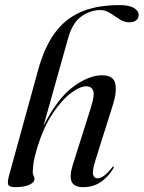

<svg xmlns="http://www.w3.org/2000/svg" viewBox="-20 -746 579 774"><path d="M131 -153.5Q118.5 -113 115.2 -89.2Q112 -65.5 112 -51.5Q112 -43 115.5 -37.5Q119 -32 119 -25Q119 -10.5 98 -1Q77 8.5 41 8.5Q17 8.5 13 -2Q9 -12.5 18 -44L134 -465Q158 -552 198.5 -609.8Q239 -667.5 303.2 -696.5Q367.5 -725.5 462.5 -725.5Q500.5 -725.5 519.8 -714Q539 -702.5 539 -685Q539 -672.5 529 -664.2Q519 -656 501.5 -656Q481 -656 462.2 -668.2Q443.5 -680.5 424.2 -693Q405 -705.5 383.5 -705.5Q346 -705.5 309 -680.5Q272 -655.5 254 -590L155.5 -239Q211.5 -349.5 274.8 -396Q338 -442.5 391 -442.5Q437 -442.5 444.5 -409.5Q452 -376.5 435 -323L365.5 -102.5Q351 -56 355.5 -41.5Q360 -27 372.5 -27Q383.5 -27 397.2 -36Q411 -45 431.5 -70.5Q435.5 -76 437.5 -75Q440.5 -74 436.5 -66.5Q415 -31 384.8 -11.2Q354.5 8.5 315 8.5Q278.5 8.5 268.8 -13.8Q259 -36 273.5 -81.5L346 -311Q362 -362 355.8 -380Q349.5 -398 327 -398Q301.5 -398 265 -370.2Q228.5 -342.5 192.2 -288.2Q156 -234 131 -153.5Z"/></svg>

Font: Fraunces 144pt
Style: Italic
Weight: 400
Italic angle: -16°
Version: Version 1.000;[b76b70a41]